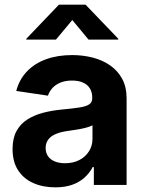

<svg xmlns="http://www.w3.org/2000/svg" viewBox="-20 -783 618 813"><path d="M214.4 10.3Q162.1 10.3 121.1 -7.8Q80.1 -25.9 56.6 -62Q33.2 -98.1 33.2 -151.9Q33.2 -197.3 49.8 -227.8Q66.4 -258.3 95.5 -276.9Q124.5 -295.4 161.4 -305.2Q198.2 -314.9 238.3 -318.8Q285.6 -323.2 314.7 -327.6Q343.8 -332 357.2 -340.8Q370.6 -349.6 370.6 -367.2V-369.6Q370.6 -392.6 360.6 -408.7Q350.6 -424.8 331.5 -433.3Q312.5 -441.9 284.7 -441.9Q256.8 -441.9 236.1 -433.3Q215.3 -424.8 202.1 -410.4Q189 -396 183.1 -377.9L48.8 -397.9Q61.5 -446.3 93.8 -480.2Q126 -514.2 174.8 -532Q223.6 -549.8 285.6 -549.8Q330.6 -549.8 372.1 -539.3Q413.6 -528.8 446 -506.3Q478.5 -483.9 497.3 -449.2Q516.1 -414.6 516.1 -365.7V0H377.4V-75.7H372.6Q359.4 -50.3 337.6 -30.8Q315.9 -11.2 285.4 -0.5Q254.9 10.3 214.4 10.3ZM255.4 -91.8Q290 -91.8 316.2 -105.5Q342.3 -119.1 356.9 -142.6Q371.6 -166 371.6 -194.3V-252.4Q364.7 -248.5 352.1 -244.6Q339.4 -240.7 323.5 -237.5Q307.6 -234.4 292 -232.2Q276.4 -230 263.7 -228Q236.8 -224.1 216.3 -215.6Q195.8 -207 184.6 -192.4Q173.3 -177.7 173.3 -156.2Q173.3 -135.3 183.8 -120.8Q194.3 -106.4 212.9 -99.1Q231.4 -91.8 255.4 -91.8ZM216.8 -615.2H91.3V-618.7L229.5 -763.2H342.3L481 -618.7V-615.2H355L286.1 -698.2Z"/></svg>

Font: Inter 16pt
Style: Bold
Weight: 700
Version: Version 4.001;git-66647c0bb